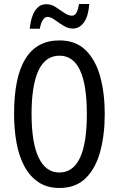

<svg xmlns="http://www.w3.org/2000/svg" viewBox="-20 -925 590 955"><path d="M501 -358Q501 -255 478.5 -171.5Q456 -88 406.5 -39Q357 10 276 10Q214 10 171 -19Q128 -48 101 -98.5Q74 -149 62 -216Q50 -283 50 -359Q50 -724 276 -724Q357 -724 406.5 -675Q456 -626 478.5 -543.5Q501 -461 501 -358ZM137 -358Q137 -214 172.5 -140.5Q208 -67 275 -67Q412 -67 412 -358Q412 -648 276 -648Q206 -648 171.5 -574.5Q137 -501 137 -358ZM128 -782Q131 -814 140 -841.5Q149 -869 166 -886.5Q183 -904 211 -904Q236 -904 257.5 -889.5Q279 -875 299.5 -861Q320 -847 338 -847Q353 -847 361 -863Q369 -879 373 -905H424Q420 -846 398 -814.5Q376 -783 342 -783Q318 -783 295 -797.5Q272 -812 252 -826.5Q232 -841 216 -841Q203 -841 193 -825.5Q183 -810 178 -782Z"/></svg>

Font: Noto Sans Kannada ExtraCondensed
Style: Regular
Weight: 400
Width: 2
Designer: Jelle Bosma - Monotype Design Team
Foundry: Monotype Imaging Inc.
Version: Version 2.005; ttfautohint (v1.8.4.7-5d5b)